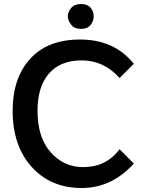

<svg xmlns="http://www.w3.org/2000/svg" viewBox="-20 -917 724 957"><path d="M647 -102Q538 20 387 20Q232 20 137.5 -85.5Q43 -191 43 -365Q43 -528 130.5 -624Q218 -720 379 -720Q550 -720 647 -599L576 -528Q498 -616 387 -616Q281 -616 224 -550.5Q167 -485 167 -365Q167 -232 232.5 -158Q298 -84 395 -84Q509 -84 576 -173ZM318 -836Q318 -857 334.5 -877Q351 -897 384 -897Q416 -897 431.5 -878.5Q447 -860 447 -836Q447 -812 431.5 -792.5Q416 -773 384 -773Q351 -773 334.5 -794Q318 -815 318 -836Z"/></svg>

Font: Moderustic Med
Style: Regular
Weight: 500
Designer: Tural Alisoy
Foundry: TAFT Foundry
Version: Version 2.110